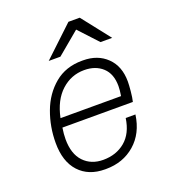

<svg xmlns="http://www.w3.org/2000/svg" viewBox="-134 -819 823 927"><g transform="rotate(-20 278.0 -355.0)"><path d="M495 -351Q495 -334 492 -302Q489 -270 484 -250H122Q117 -218 117 -192Q117 -116 155 -76Q193 -36 255 -36Q322 -36 368 -74.5Q414 -113 425 -189H475Q462 -96 401 -43Q340 10 252 10H247Q163 10 114.5 -42.5Q66 -95 66 -191Q66 -274 94 -349.5Q122 -425 179.5 -473Q237 -521 321 -521H326Q401 -521 448 -475.5Q495 -430 495 -351ZM129 -296H440Q445 -325 445 -346Q445 -409 409 -442Q373 -475 315 -475Q248 -475 197.5 -429Q147 -383 129 -296ZM496 -575H436L346 -672L230 -575H170L324 -720H382Z"/></g></svg>

Font: Chivo Thin Italic
Style: Regular
Weight: 100
Italic angle: -8.05°
Designer: Hector Gatti
Foundry: Omnibus-Type
Version: Version 1.007